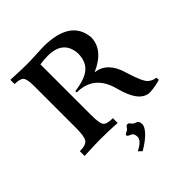

<svg xmlns="http://www.w3.org/2000/svg" viewBox="-251 -850 1252 1252"><g transform="rotate(-45 375.0 -224.0)"><path d="M641.6 8.3Q549.8 8.3 506.1 -160.4Q462.4 -329.1 302.7 -329.1L301.8 -341.8Q399.9 -354 444.3 -391.8Q488.8 -429.7 488.8 -504.9Q479.5 -631.8 337.9 -631.8Q299.8 -631.8 264.6 -626V-157.2Q264.6 -82.5 279.3 -63.2Q293.9 -43.9 350.6 -43.9V0Q270.5 -4.9 188.5 -4.9Q153.8 -4.9 45.9 0V-43.9Q105 -43.9 120.4 -69.1Q135.7 -94.2 135.7 -164.1V-556.2Q135.7 -617.7 120.8 -636Q106 -654.3 54.7 -654.3V-693.4Q159.2 -688.5 200.7 -688.5Q236.8 -688.5 290.5 -691.4Q344.2 -694.3 362.8 -694.3Q606.4 -692.4 623.5 -519.5Q623.5 -403.3 478 -339.8Q581.5 -326.7 619.4 -200.7Q657.2 -74.7 684.6 -52.7Q711.9 -30.8 737.3 -30.8L739.3 -8.8Q690.4 5.9 641.6 8.3ZM335.9 245.6 312.5 223.6Q378.9 191.4 378.9 155.3Q378.9 123.5 356.2 115Q333.5 106.4 332.5 97.7Q333.5 88.4 348.4 82.8Q363.3 77.1 370.6 64.5Q377.9 51.8 390.1 50.3Q402.3 51.8 409.9 64.5Q417.5 77.1 438.2 83.5Q459 89.8 459 119.6Q459 143.1 426.8 177.2Q394.5 211.4 335.9 245.6Z"/></g></svg>

Font: Kelvinch
Style: Bold
Weight: 700
Designer: Paul James Miller
Foundry: High-Logic / Made with FontCreator
Version: Version 3.501;March 28, 2021;FontCreator 13.0.0.2683 64-bit